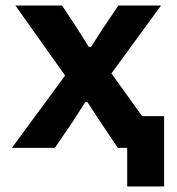

<svg xmlns="http://www.w3.org/2000/svg" viewBox="-20 -536 640 696"><path d="M441.1 139.9H574.9V-115.1H495L383.9 -269.9L563.9 -516H409.1L353 -432.9L310 -366.1H301.8L259.9 -432.9L204.9 -516H35.9L215.9 -262.1L23.1 0H179L245 -96.9L289.1 -165.8H296.9L342 -96.9L407 0H441.1Z"/></svg>

Font: Margiela Mono Bold
Style: Regular
Weight: 700
Designer: Mike Abbink, Paul van der Laan, Pieter van Rosmalen
Foundry: Bold Monday
Version: Version 2.003 2021